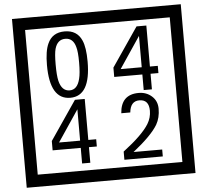

<svg xmlns="http://www.w3.org/2000/svg" viewBox="-65 -1030 1285 1190"><g transform="rotate(-5 577.5 -435.0)"><path d="M1103 90H53V-960H1103ZM1028 15V-885H128V15ZM497 -656Q497 -442 371 -442Q244 -442 244 -656Q244 -744 265 -789Q294 -855 371 -855Q448 -855 477 -789Q497 -745 497 -656ZM444 -656Q444 -723 435 -752Q420 -809 371 -809Q322 -809 306 -752Q298 -723 298 -656Q298 -587 306 -553Q322 -488 371 -488Q419 -488 435 -554Q444 -587 444 -656ZM928 -547H879V-450H828V-547H653V-605L818 -847H879V-592H928ZM828 -592V-787L697 -592ZM508 -127H459V-30H408V-127H233V-185L398 -427H459V-172H508ZM408 -172V-367L277 -172ZM910 -30H671V-81Q792 -173 832 -238Q855 -276 855 -319Q855 -389 795 -389Q740 -389 733 -319H677Q685 -435 795 -435Q843 -435 876.5 -405Q910 -375 910 -327Q910 -271 886 -229Q848 -165 732 -73H910Z"/></g></svg>

Font: Unicode BMP Fallback SIL
Style: Regular
Weight: 400
Foundry: NRSI, SIL International
Version: Version 5.1 Based on Unicode 5.1